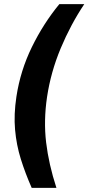

<svg xmlns="http://www.w3.org/2000/svg" viewBox="-20 -752 426 924"><path d="M132.5 152Q101.5 81.5 80.2 13.5Q59 -54.5 52.5 -127.8Q46 -201 59 -287Q78 -412 133.2 -525.2Q188.5 -638.5 265.5 -732H385.5Q320 -634 272.2 -519.8Q224.5 -405.5 206.5 -286Q189.5 -171.5 202 -66.5Q214.5 38.5 251.5 152Z"/></svg>

Font: Public Sans ExtraBold
Style: Italic
Weight: 800
Italic angle: -8°
Designer: The Public Sans project authors (U.S. Web Design System). Libre Franklin designed by Pablo Impallari and Rodrigo Fuenzal
Version: Version 1.007; ttfautohint (v1.8.1) -l 8 -r 50 -G 200 -x 14 